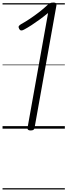

<svg xmlns="http://www.w3.org/2000/svg" viewBox="-20 -1014 531 1513"><path d="M221 14Q207 14 201 8.5Q195 3 197 -7L359 -912Q328 -886 294.5 -861.5Q261 -837 229.5 -816.5Q198 -796 170 -781Q158 -774 148 -774Q138 -774 131 -787Q124 -800 128 -807.5Q132 -815 145 -823Q178 -841 214 -865Q250 -889 286.5 -917Q323 -945 356 -976Q365 -984 371 -987.5Q377 -991 383.5 -992.5Q390 -994 401 -994Q415 -994 420.5 -989Q426 -984 425 -973L252 -5Q250 5 243 9.5Q236 14 221 14ZM0 469H491V479H0ZM0 -20H491V0H0ZM0 -505H491V-500H0ZM0 -989H491V-979H0Z"/></svg>

Font: Playwrite DE VA Guides
Style: Regular
Weight: 400
Designer: Veronika Burian, José Scaglione
Foundry: TypeTogether
Version: Version 1.003